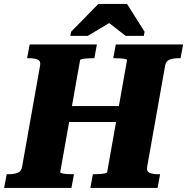

<svg xmlns="http://www.w3.org/2000/svg" viewBox="-46 -930 926 950"><path d="M197.8 -405.2H623.6L610 -326.2H183ZM-25.6 0 -13 -68H-2.6Q23.6 -68 41.4 -75Q59.2 -82 63.2 -104L152.4 -606Q156.4 -628 140.6 -635Q124.8 -642 98.6 -642H88.2L100.8 -710H433.4L420.8 -642H412.4Q398.8 -642 384.8 -641Q370.8 -640 361 -638Q351.2 -636 350.2 -632L252 -78Q252 -75 261 -72.5Q270 -70 284 -69Q298 -68 311.6 -68H320L307.4 0ZM401 0 413.6 -68H422Q435.6 -68 449.6 -69Q463.6 -70 473.9 -72.5Q484.2 -75 484.2 -78L582.4 -632Q583.4 -636 573.9 -638Q564.4 -640 550.4 -641Q536.4 -642 522.8 -642H514.4L527 -710H860L847.4 -642H837Q810.8 -642 793 -635Q775.2 -628 771.2 -606L682 -104Q678 -82 693.8 -75Q709.6 -68 735.8 -68H746.2L733.6 0ZM582.6 -910.4H440.4L305.8 -772.8L302 -752.6H388.4L544.2 -845.8H455.6L575.6 -752.6H665.6L669.4 -772.8Z"/></svg>

Font: Roboto Serif 20pt
Style: Italic
Weight: 400
Italic angle: -10°
Designer: Greg Gazdowicz
Foundry: Commercial Type
Version: Version 1.008